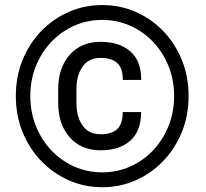

<svg xmlns="http://www.w3.org/2000/svg" viewBox="-20 -741 826 770"><path d="M43.5 -356Q43.5 -433.6 70.3 -500Q97.2 -566.4 145 -616Q192.9 -665.5 255.6 -693.1Q318.4 -720.7 390.1 -720.7Q461.9 -720.7 524.7 -693.1Q587.4 -665.5 635 -616Q682.6 -566.4 709.5 -500Q736.3 -433.6 736.3 -356Q736.3 -278.3 709.5 -211.9Q682.6 -145.5 635 -95.7Q587.4 -45.9 524.7 -18.1Q461.9 9.8 390.1 9.8Q318.4 9.8 255.6 -18.1Q192.9 -45.9 145 -95.7Q97.2 -145.5 70.3 -211.9Q43.5 -278.3 43.5 -356ZM101.6 -356Q101.6 -291 124 -235.4Q146.5 -179.7 186 -137.9Q225.6 -96.2 277.8 -73Q330.1 -49.8 390.1 -49.8Q449.7 -49.8 502 -73Q554.2 -96.2 593.8 -137.9Q633.3 -179.7 655.8 -235.4Q678.2 -291 678.2 -356Q678.2 -420.9 655.8 -476.3Q633.3 -531.7 593.8 -573.2Q554.2 -614.7 502 -637.9Q449.7 -661.1 390.1 -661.1Q330.1 -661.1 277.8 -637.9Q225.6 -614.7 186 -573.2Q146.5 -531.7 124 -476.3Q101.6 -420.9 101.6 -356ZM472.2 -291.5H545.9Q545.9 -214.8 502.2 -176.5Q458.5 -138.2 383.3 -138.2Q305.2 -138.2 259.3 -190.7Q213.4 -243.2 213.4 -327.1V-384.3Q213.4 -468.3 259.3 -520.8Q305.2 -573.2 383.3 -573.2Q458.5 -573.2 502.4 -535.2Q546.4 -497.1 546.4 -420.4H472.7Q472.7 -467.8 450 -488.3Q427.2 -508.8 383.3 -508.8Q335.9 -508.8 311.3 -473.9Q286.6 -439 286.6 -384.8V-327.1Q286.6 -272.5 311.3 -237.5Q335.9 -202.6 383.3 -202.6Q427.2 -202.6 449.7 -222.9Q472.2 -243.2 472.2 -291.5Z"/></svg>

Font: Vazirmatn UI SemiBold
Style: Regular
Weight: 600
Designer: Saber Rastikerdar
Foundry: Saber Rastikerdar
Version: Version 33.003